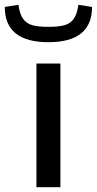

<svg xmlns="http://www.w3.org/2000/svg" viewBox="-69 -781 404 801"><path d="M133 -605Q-49 -605 -49 -752L8 -761Q13 -723 27 -703Q41 -683 65.5 -676Q90 -669 133 -669Q176 -669 200.5 -676Q225 -683 239 -703Q253 -723 258 -761L315 -752Q315 -605 133 -605ZM83 -516H183V0H83Z"/></svg>

Font: Voces
Style: Regular
Weight: 400
Designer: Ana Paula Megda, Pablo Ugerman
Foundry: Ana Paula Megda, Pablo Ugerman
Version: Version 1.100